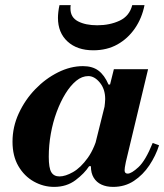

<svg xmlns="http://www.w3.org/2000/svg" viewBox="-20 -721 643 752"><path d="M192 11Q150 11 112.5 -10Q75 -31 52 -70.5Q29 -110 29 -166Q29 -224 53.5 -277Q78 -330 118 -371.5Q158 -413 207 -437.5Q256 -462 305 -462Q342 -462 365.5 -444.5Q389 -427 405 -390H412L389 -299Q390 -309 391 -317.5Q392 -326 392 -333Q392 -372 371 -397.5Q350 -423 326 -423Q301 -423 278.5 -404.5Q256 -386 236.5 -354.5Q217 -323 202 -282.5Q187 -242 179 -197Q171 -152 171 -107Q171 -63 181 -46.5Q191 -30 213 -30Q236 -30 266 -47Q296 -64 324 -103Q352 -142 368 -208L336 -70H329Q311 -42 276 -15.5Q241 11 192 11ZM423 11Q397 11 377.5 2Q358 -7 347 -25Q336 -43 336 -70Q336 -82 339 -97.5Q342 -113 352 -153L426 -450H560L473 -87Q470 -74 469 -65.5Q468 -57 468 -54Q468 -41 480 -41Q495 -41 522.5 -66.5Q550 -92 578 -161L603 -152Q590 -111 565 -73.5Q540 -36 504.5 -12.5Q469 11 423 11ZM345.5 -524Q282 -524 244.5 -558.5Q207 -593 207 -651Q207 -661.5 208.5 -674.7Q210 -687.8 213 -701H257Q256 -697.5 256 -694Q256 -690.5 256 -687Q256 -653 285.5 -637.5Q315 -622 361 -622Q410 -622 448.5 -640Q487 -658 498 -701H546Q536 -650 508.5 -610Q481 -570 440 -547Q399 -524 345.5 -524Z"/></svg>

Font: Libre Bodoni
Style: Italic
Weight: 400
Italic angle: -13°
Designer: Pablo Impallari, Rodrigo Fuenzalida
Foundry: Impallari Type
Version: Version 2.005;gftools[0.9.23]